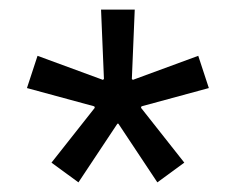

<svg xmlns="http://www.w3.org/2000/svg" viewBox="-20 -767 490 399"><path d="M190 -747H260L254 -603L256 -601L392 -651L414 -584L274 -546L273 -543L363 -429L307 -388L226 -510H224L143 -388L87 -429L177 -543L176 -546L36 -584L58 -651L194 -601L196 -603Z"/></svg>

Font: IBM Plex Sans Var
Style: Regular
Weight: 400
Designer: Mike Abbink, Paul van der Laan, Pieter van Rosmalen
Foundry: Bold Monday
Version: Version 3.000